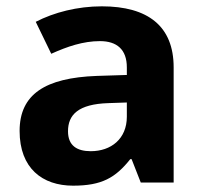

<svg xmlns="http://www.w3.org/2000/svg" viewBox="-20 -577 644 607"><path d="M302 -557C225 -557 151 -538 93 -508L142 -407C193 -430 243 -447 296 -447C349 -447 381 -421 381 -364V-340L286 -337C123 -331 42 -279 42 -163C42 -45 114 10 211 10C302 10 345 -15 392 -74H396L425 0H529V-364C529 -494 448 -557 302 -557ZM323 -251 381 -253V-208C381 -138 331 -99 267 -99C224 -99 195 -116 195 -162C195 -214 227 -248 323 -251Z"/></svg>

Font: Noto Sans Gujarati
Style: Bold
Weight: 700
Designer: Jelle Bosma - Monotype Design Team, Universal Thirst
Foundry: Monotype Imaging Inc.
Version: Version 2.106